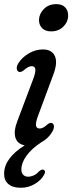

<svg xmlns="http://www.w3.org/2000/svg" viewBox="-25 -696 350 930"><path d="M222 -544Q193.5 -544 178 -560.8Q162.5 -577.5 164 -602.5Q165.5 -630.5 188.2 -653.2Q211 -676 248 -676Q277 -676 291.8 -659.2Q306.5 -642.5 305 -616Q303.5 -588 280.8 -566Q258 -544 222 -544ZM160 -137Q147.5 -104 149.2 -88.8Q151 -73.5 167 -73.5Q175 -73.5 183.8 -77.8Q192.5 -82 204.5 -93Q218.5 -104.5 227.5 -99.5Q235 -96.5 236.2 -85.5Q237.5 -74.5 229 -59Q209.5 -25 174.5 -6.5Q127 25 102.8 59.2Q78.5 93.5 78.5 124Q78.5 142.5 88 151.2Q97.5 160 111.5 160Q123.5 160 137.2 154.2Q151 148.5 162.5 135.5Q175.5 123.5 184.5 125.5Q190 127 192.5 133.5Q195 140 187.5 152Q175.5 175.5 144.5 194.5Q113.5 213.5 75.5 213.5Q36 213.5 15.2 195.2Q-5.5 177 -5 145.5Q-5 70.5 94.5 8Q59 1.5 49.5 -30Q40 -61.5 60.5 -113.5L134.5 -309.5Q148 -344.5 146.2 -360Q144.5 -375.5 128.5 -375.5Q112 -375.5 89.5 -355Q74.5 -344 65.5 -348.5Q57.5 -352 56.2 -363Q55 -374 63.5 -389Q81.5 -418 114.2 -437.2Q147 -456.5 182.5 -456.5Q226.5 -456.5 241 -424Q255.5 -391.5 232 -331Z"/></svg>

Font: Fraunces 72pt SuperSoft
Style: Italic
Weight: 400
Italic angle: -16°
Version: Version 1.000;[b76b70a41]